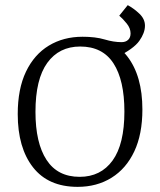

<svg xmlns="http://www.w3.org/2000/svg" viewBox="-20 -719 623 747"><path d="M49 -275Q49 -373 81 -440Q113 -507 170 -541.5Q227 -576 301 -576Q416 -576 475 -500Q534 -424 534 -293Q534 -197 502.5 -130Q471 -63 414 -27.5Q357 8 282 8Q168 8 108.5 -68Q49 -144 49 -275ZM118 -284Q118 -163 161 -97Q204 -31 290 -31Q372 -31 418 -94.5Q464 -158 464 -285Q464 -407 421.5 -472.5Q379 -538 292 -538Q210 -538 164 -474.5Q118 -411 118 -284ZM435 -497 301 -576Q352 -576 387 -565.5Q422 -555 453 -555Q469 -555 478.5 -564Q488 -573 488 -589Q488 -609 473 -627.5Q458 -646 444 -658L477 -699Q501 -686 522.5 -665.5Q544 -645 544 -619Q544 -591 522 -560Q500 -529 435 -497Z"/></svg>

Font: Yrsa Light
Style: Regular
Weight: 300
Designer: Anna Giedrys (Yrsa+Rasa design), David Brezina (Yrsa art-direction, Rasa art-direction, design)
Foundry: Rosetta Type Foundry
Version: Version 2.004